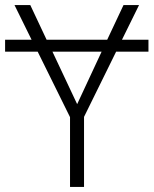

<svg xmlns="http://www.w3.org/2000/svg" viewBox="-20 -734 603 754"><path d="M255 0V-274L128 -531H0V-578H104L37 -714H99L163 -578H401L465 -714H526L459 -578H563V-531H436L310 -275V0ZM283 -325 379 -531H186Z"/></svg>

Font: Noto Sans Mono SemiCondensed Light
Style: Regular
Weight: 300
Width: 4
Designer: Monotype Design Team
Foundry: Monotype Imaging Inc.
Version: Version 2.014; ttfautohint (v1.8.4.7-5d5b)